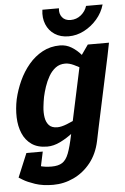

<svg xmlns="http://www.w3.org/2000/svg" viewBox="-66 -743 647 994"><g transform="rotate(-5 257.5 -246.0)"><path d="M369.3 -440 507.3 -430 430.3 -70 283.7 -40ZM430.3 -70 415.3 2Q401.3 68 364.5 114Q327.7 160 276.7 184Q225.7 208 169.7 208V113Q205 113 225.3 99.8Q245.7 86.7 258.5 53.3Q271.3 20 283.7 -40ZM369.3 -440 411.3 -500H521.3L507.3 -430ZM392.7 -163.3 402.7 -160Q402.7 -160 387.8 -143Q373 -126 347.8 -101Q322.7 -76 291 -51Q259.3 -26 224.5 -9Q189.7 8 156.7 8L217.3 -87Q237.7 -87 267 -98.5Q296.3 -110 325.2 -125.2Q354 -140.3 373.3 -151.8Q392.7 -163.3 392.7 -163.3ZM429.7 -336.7Q429.7 -336.7 415.2 -348.2Q400.7 -359.7 378 -374.3Q355.3 -389 330.8 -400.5Q306.3 -412 286 -412L266.7 -508Q299.7 -508 327.3 -491Q355 -474 376 -449Q397 -424 411.7 -399Q426.3 -374 433.7 -357Q441 -340 441 -340ZM286 -412Q256.7 -412 235.7 -396.2Q214.7 -380.3 200.2 -355Q185.7 -329.7 176.5 -302Q167.3 -274.3 162 -250Q157.3 -225.7 154.3 -197.5Q151.3 -169.3 155.3 -144Q159.3 -118.7 173.7 -102.8Q188 -87 217.3 -87L156.7 8Q107 8 75.7 -14Q44.3 -36 28.7 -73Q13 -110 11.5 -156Q10 -202 20 -250Q31 -298 52 -344Q73 -390 104.2 -427Q135.3 -464 176.2 -486Q217 -508 266.7 -508ZM42.7 72.3Q50.7 77.3 66.8 87Q83 96.7 108.8 104.8Q134.7 113 170.7 113V208Q115.7 208 76 194.5Q36.3 181 15.3 168Q-5.7 155 -5.7 155ZM130.7 31.7 104.3 155H-5.7L45.7 31.7ZM278.7 -700Q275 -672.3 290 -653.3Q305 -634.3 334.3 -634.3Q364.7 -634.3 388 -653.3Q411.3 -672.3 419.7 -700H505.7Q493.7 -658 464.7 -624.5Q435.7 -591 397.2 -571Q358.7 -551 316.7 -551Q274.7 -551 244.7 -570.5Q214.7 -590 200.7 -624Q186.7 -658 192.7 -700Z"/></g></svg>

Font: Epunda Slab Light
Style: Italic
Weight: 300
Italic angle: -12°
Designer: Simon Atzbach
Foundry: typofactur
Version: Version 1.102